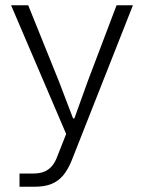

<svg xmlns="http://www.w3.org/2000/svg" viewBox="-20 -541 548 728"><path d="M54 167V117H104Q130 117 147.5 110Q165 103 177.5 88Q190 73 198 50L236 -46V-21L22 -521H87L204 -231L257 -92H262L312 -231L422 -521H484L252 67Q238 102 219.5 124Q201 146 175 156.5Q149 167 112 167Z"/></svg>

Font: Mona Sans Light
Style: Regular
Weight: 300
Designer: Deni Anggara
Foundry: GitHub
Version: Version 2.000